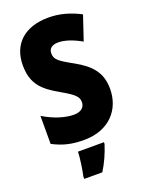

<svg xmlns="http://www.w3.org/2000/svg" viewBox="-172 -805 836 1107"><g transform="rotate(-20 245.5 -251.5)"><path d="M464 -217C464 -317 413 -372 322 -423C233 -472 215 -487 215 -524C215 -550 232 -570 273 -570C313 -570 361 -554 414 -524L464 -673C403 -705 339 -724 270 -724C123 -724 37 -645 37 -515C37 -398 94 -350 185 -298C267 -251 285 -233 285 -200C285 -169 263 -147 217 -147C163 -147 95 -169 33 -207V-35C96 -2 150 10 223 10C377 10 464 -89 464 -217ZM325 72V61H166C165 100 154 171 146 207V221H257C287 173 308 125 325 72Z"/></g></svg>

Font: Noto Sans Condensed Black
Style: Regular
Weight: 900
Width: 3
Designer: Monotype Design Team
Foundry: Monotype Imaging Inc.
Version: Version 2.013